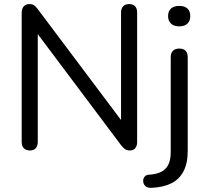

<svg xmlns="http://www.w3.org/2000/svg" viewBox="-20 -732 1017 943"><path d="M126.5 7Q107.5 7 97 -4Q86.5 -15 86.5 -35V-668.5Q86.5 -689.5 96.8 -700.8Q107 -712 123.5 -712Q139.5 -712 147.5 -706.2Q155.5 -700.5 166 -686.5L598.5 -110.5H574.5V-670.5Q574.5 -690.5 585 -701.2Q595.5 -712 614.5 -712Q633.5 -712 643.5 -701.2Q653.5 -690.5 653.5 -670.5V-34.5Q653.5 -15 644.2 -4Q635 7 619 7Q604 7 594.5 0.8Q585 -5.5 574.5 -19L142.5 -595H165.5V-35Q165.5 -15 155.5 -4Q145.5 7 126.5 7ZM724.5 190.5Q709 191.5 699.2 185.5Q689.5 179.5 685.8 170Q682 160.5 683.5 150.8Q685 141 692.2 133.8Q699.5 126.5 712 126Q766.5 123 792.5 97Q818.5 71 818.5 14.5V-451Q818.5 -472 829.5 -482.8Q840.5 -493.5 860.5 -493.5Q880.5 -493.5 891.2 -482.8Q902 -472 902 -451V8.5Q902 69.5 881.5 109Q861 148.5 821.8 168.2Q782.5 188 724.5 190.5ZM860 -602.5Q834.5 -602.5 820 -616Q805.5 -629.5 805.5 -653Q805.5 -677.5 820 -690.2Q834.5 -703 860 -703Q886.5 -703 900.5 -690.2Q914.5 -677.5 914.5 -653Q914.5 -629.5 900.5 -616Q886.5 -602.5 860 -602.5Z"/></svg>

Font: Nunito ExtraLight
Style: Regular
Weight: 200
Designer: Vernon Adams
Foundry: Vernon Adams
Version: Version 3.602;April 4, 2023;FontCreator 14.0.0.2856 64-bit